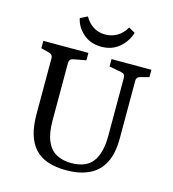

<svg xmlns="http://www.w3.org/2000/svg" viewBox="-111 -830 837 930"><g transform="rotate(15 308.0 -365.5)"><path d="M579 -569V-532L536 -521Q517 -516 517 -498V-209Q517 -132 492 -84.5Q467 -37 419.5 -14.5Q372 8 305 8Q197 8 147 -47.5Q97 -103 97 -217V-498Q97 -516 79 -521L37 -532V-569H263V-532L199 -520Q180 -516 180 -496V-209Q180 -144 197 -105Q214 -66 245.5 -49Q277 -32 319 -32Q395 -32 427.5 -76.5Q460 -121 460 -205V-497Q460 -517 442 -520L379 -532V-569ZM315 -614Q260 -614 223.5 -646.5Q187 -679 179 -721L215 -739Q232 -709 258 -692.5Q284 -676 318 -676Q348 -676 375.5 -691Q403 -706 422 -739L454 -721Q442 -678 405.5 -646Q369 -614 315 -614Z"/></g></svg>

Font: Rasa
Style: Regular
Weight: 400
Designer: Anna Giedrys (Yrsa+Rasa design), David Brezina (Yrsa art-direction, Rasa art-direction, design)
Foundry: Rosetta Type Foundry
Version: Version 2.004